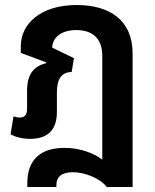

<svg xmlns="http://www.w3.org/2000/svg" viewBox="-20 -549 619 766"><path d="M89 197H205V188C205 159 224 138 270 138C318 138 379 162 406 197H509V-336C509 -467 419 -529 286 -529C141 -529 63 -453 63 -365V-338L165 -300L164 -297C113 -284 88 -252 88 -186V-115C88 -92 79 -80 59 -80C51 -80 42 -82 34 -85L22 -13C43 -2 69 5 100 5C161 5 207 -22 207 -102V-181C207 -237 228 -261 266 -262L275 -317L188 -359C190 -398 222 -429 285 -429C347 -429 388 -397 388 -327V88C353 61 298 41 237 41C143 41 89 87 89 181Z"/></svg>

Font: Noto Sans Thai UI SemCond SemBd
Style: Regular
Weight: 600
Width: 4
Designer: Monotype Design Team
Foundry: Monotype Imaging Inc.
Version: Version 2.000